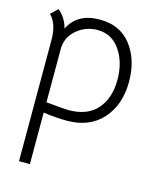

<svg xmlns="http://www.w3.org/2000/svg" viewBox="-115 -592 787 936"><g transform="rotate(15 279.0 -123.5)"><path d="M30 -472 64 -505Q103 -475 117 -421Q160 -508 273 -508Q376 -508 432 -435Q488 -362 488 -252Q488 -135 423 -62.5Q358 10 244 10Q190 10 125 1V261H70V-353Q70 -432 30 -472ZM125 -328V-51Q217 -42 239 -42Q333 -42 382 -97.5Q431 -153 431 -246Q431 -335 389 -395.5Q347 -456 275 -456Q218 -456 173.5 -420Q129 -384 125 -328Z"/></g></svg>

Font: Bellota
Style: Regular
Weight: 400
Designer: Kemie Guaida
Foundry: Kemie Guaida
Version: Version 1.000;PS 002.000;hotconv 1.0.70;makeotf.lib2.5.58329